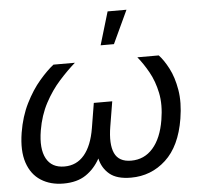

<svg xmlns="http://www.w3.org/2000/svg" viewBox="-52 -782 872 842"><g transform="rotate(-5 384.0 -360.5)"><path d="M194.3 7.8Q136.7 7.8 95 -18.8Q53.2 -45.4 35.4 -98.4Q17.6 -151.4 30.3 -230.5Q42 -301.8 70.1 -357.7Q98.1 -413.6 132.3 -453.4Q166.5 -493.2 195.3 -515.6H289.6Q254.9 -485.4 218.5 -444.8Q182.1 -404.3 154.1 -351.8Q126 -299.3 114.7 -232.4Q101.6 -153.3 125 -109.9Q148.4 -66.4 204.6 -66.4Q258.3 -66.4 292.2 -106.7Q326.2 -147 338.9 -223.6L356.9 -333H438L419.9 -223.6Q407.2 -147 425.5 -106.7Q443.8 -66.4 498.5 -66.4Q556.2 -66.4 594.2 -109.6Q632.3 -152.8 645.5 -232.4Q656.7 -299.3 645.8 -351.8Q634.8 -404.3 612.1 -444.8Q589.4 -485.4 564.5 -515.6H658.7Q680.2 -493.2 700.9 -453.4Q721.7 -413.6 731.2 -357.7Q740.7 -301.8 729 -230.5Q709.5 -111.3 644.8 -51.8Q580.1 7.8 491.2 7.8Q429.2 7.8 397.2 -18.8Q365.2 -45.4 355.5 -88.4Q331.5 -44.4 292.7 -18.3Q253.9 7.8 194.3 7.8ZM408.7 -582 452.1 -727.5H535.2L467.3 -582Z"/></g></svg>

Font: Inter Display
Style: Italic
Weight: 400
Italic angle: -9.39999°
Designer: Rasmus Andersson
Foundry: rsms
Version: Version 4.000;git-a52131595